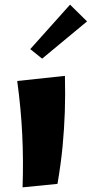

<svg xmlns="http://www.w3.org/2000/svg" viewBox="-20 -797 394 825"><path d="M227 -7 77 8Q81 -108 75.5 -220Q70 -332 54 -449L259 -471Q261 -389 258.5 -316Q256 -243 249 -169Q242 -95 227 -7ZM161 -545 110 -586 281 -777 354 -705Z"/></svg>

Font: Marhey Light SemiBold
Style: Regular
Weight: 600
Version: Version 1.000